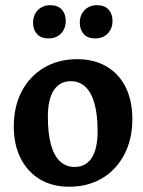

<svg xmlns="http://www.w3.org/2000/svg" viewBox="-20 -698 543 730"><path d="M242.6 12Q179.3 12 131.9 -16.2Q84.5 -44.5 58.5 -96.3Q32.4 -148.2 32.4 -216.8Q32.4 -293.3 62.7 -350.8Q92.9 -408.3 147.5 -440.6Q202.1 -473 273.4 -473Q338.1 -473 385.2 -445.2Q432.4 -417.5 457.8 -366.3Q483.2 -315.2 483.2 -244.7Q483.2 -169.2 452.9 -111Q422.6 -52.7 368.6 -20.4Q314.5 12 242.6 12ZM263.4 -63.2Q305.9 -63.2 328.5 -97.4Q351.1 -131.6 351.1 -199.2Q351.1 -262.4 339.2 -304.6Q327.3 -346.7 304.6 -368Q281.8 -389.3 249.7 -389.3Q207.3 -389.3 184.6 -355Q162 -320.7 162 -253.4Q162 -189.8 173.9 -147.5Q185.8 -105.1 208.6 -84.1Q231.3 -63.2 263.4 -63.2ZM342 -551.9Q313.4 -551.9 298.4 -568.5Q283.4 -585.2 283.4 -611.6Q283.4 -640.6 301.5 -659.4Q319.5 -678.2 349.6 -678.2Q377.7 -678.2 392.8 -661.6Q407.8 -645 407.8 -618.6Q407.8 -589.5 389.7 -570.7Q371.6 -551.9 342 -551.9ZM163.8 -551.9Q135.7 -551.9 120.7 -568.5Q105.7 -585.2 105.7 -611.6Q105.7 -640.6 123.7 -659.4Q141.8 -678.2 171.9 -678.2Q200 -678.2 215 -661.6Q230 -645 230 -618.6Q230 -589.5 212 -570.7Q193.9 -551.9 163.8 -551.9Z"/></svg>

Font: Alegreya
Style: Regular
Weight: 400
Designer: Juan Pablo del Peral
Foundry: Huerta Tipografica
Version: Version 2.009